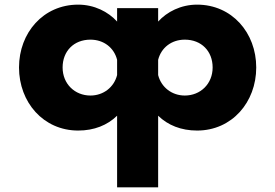

<svg xmlns="http://www.w3.org/2000/svg" viewBox="-20 -548 1187 828"><path d="M250 -257C250 -327 298 -377 370 -377C427.5 -377 471.9 -342.2 485 -290.1V-224.3C471.5 -171.1 425.3 -136 370 -136C303 -136 250 -186 250 -257ZM62 -257C62 -107 167 15 317 15C386 15 443 -8 485 -49V260H662V-49C704 -8 761 15 830 15C980 15 1085 -107 1085 -257C1085 -407 980 -528 830 -528C760 -528 700 -497 662 -455V-513H485V-455C447 -497 387 -528 317 -528C167 -528 62 -407 62 -257ZM897 -257C897 -186 844 -136 777 -136C721.7 -136 675.5 -171.1 662 -224.3V-290.1C675.1 -342.2 719.5 -377 777 -377C849 -377 897 -327 897 -257Z"/></svg>

Font: Sztylet
Style: Bd
Weight: 700
Foundry: Cannot Into Space Fonts, PlusOne Fonts
Version: Version 0.12